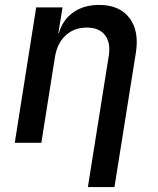

<svg xmlns="http://www.w3.org/2000/svg" viewBox="-20 -580 640 780"><path d="M40 0 127 -550H234L217 -445H219Q235 -500 278 -530Q321 -560 383 -560Q465 -560 505.5 -507.5Q546 -455 532 -366L445 180H337L422 -354Q430 -408 406 -438Q382 -468 332 -468Q281 -468 246.5 -436Q212 -404 203 -347L148 0Z"/></svg>

Font: NKDuy Mono SemiBold
Style: Italic
Weight: 600
Italic angle: -9°
Monospace: yes
Designer: NKDuy
Foundry: NKDuy
Version: Version 2.251; ttfautohint (v1.8.4.7-5d5b)